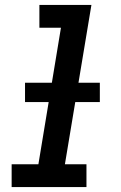

<svg xmlns="http://www.w3.org/2000/svg" viewBox="-20 -755 490 775"><path d="M27 0V-92H135L226 -643H139V-735H349L242 -92H329V0ZM81 -343V-421H383V-343Z"/></svg>

Font: Iosevka Etoile SmBdObl
Style: Regular
Weight: 600
Italic angle: -9°
Designer: Belleve Invis
Foundry: Belleve Invis
Version: Version 15.5.2; ttfautohint (v1.8.4)